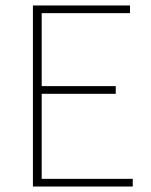

<svg xmlns="http://www.w3.org/2000/svg" viewBox="-20 -680 550 700"><path d="M100 0V-660H454V-632H132V-366H402V-338H132V-28H464V0Z"/></svg>

Font: Assistant ExtraLight ExtraLight
Style: Regular
Weight: 250
Version: Version 3.000